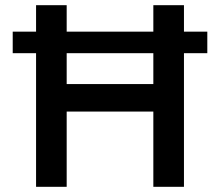

<svg xmlns="http://www.w3.org/2000/svg" viewBox="-20 -720 850 740"><path d="M779 -598V-515H689V0H571V-290H237V0H119V-515H29V-598H119V-700H237V-598H571V-700H689V-598ZM571 -396V-515H237V-396Z"/></svg>

Font: Steamflix Grotesk
Style: Regular
Weight: 400
Designer: Julieta Ulanovsky
Foundry: Julieta Ulanovsky
Version: Version 4.000;PS 004.000;hotconv 1.0.88;makeotf.lib2.5.64775